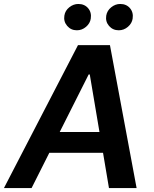

<svg xmlns="http://www.w3.org/2000/svg" viewBox="-41 -957 785 977"><path d="M119.7 0H-21L355.8 -727.3H518.5L654.1 0H513.5L483.3 -179.3H209.9ZM262.8 -285.2H465.2L415.8 -578.1H410.2ZM563.2 -802.9Q533 -802.9 513.8 -825.1Q494.7 -847.3 499.6 -877.8Q503.9 -903.1 524.9 -919.9Q545.8 -936.8 570.7 -936.8Q602.3 -936.8 620.6 -915.1Q638.8 -893.5 633.9 -861.9Q630.3 -838.1 609.9 -820.5Q589.5 -802.9 563.2 -802.9ZM350.1 -802.9Q320 -802.9 300.8 -825.3Q281.6 -847.7 286.6 -877.8Q290.5 -903.1 311.6 -919.9Q332.7 -936.8 357.6 -936.8Q389.2 -936.8 407.5 -915.1Q425.8 -893.5 420.8 -861.9Q417.3 -838.1 396.8 -820.5Q376.4 -802.9 350.1 -802.9Z"/></svg>

Font: Inter UI Semi Bold
Style: Italic
Weight: 600
Italic angle: -9.39999°
Designer: Rasmus Andersson
Foundry: rsms
Version: 3.2;8d6f07862